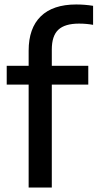

<svg xmlns="http://www.w3.org/2000/svg" viewBox="-20 -838 436 858"><path d="M211.5 -616.5V-544H374.5V-460H211.5V0H108V-460H10V-544H108V-611.5Q108 -712 162.2 -765Q216.5 -818 320.5 -818Q359 -818 396 -812V-727Q366.5 -732.5 333 -732.5Q270 -732.5 240.8 -705.2Q211.5 -678 211.5 -616.5Z"/></svg>

Font: Encode Sans Medium
Style: Regular
Weight: 500
Designer: Multiple Designers
Foundry: Impallari Type
Version: Version 2.000